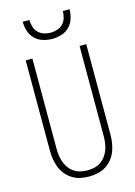

<svg xmlns="http://www.w3.org/2000/svg" viewBox="-141 -1028 781 1109"><g transform="rotate(-15 250.0 -473.5)"><path d="M250 8Q224 8 198.5 2.5Q173 -3 151 -16.5Q129 -30 112.5 -50Q96 -70 86.5 -94Q77 -118 73 -143.5Q69 -169 69 -195V-735H109V-195Q109 -174 112 -153.5Q115 -133 122 -114Q129 -95 141.5 -78Q154 -61 171.5 -49.5Q189 -38 209 -33.5Q229 -29 250 -29Q271 -29 291 -33.5Q311 -38 328.5 -49.5Q346 -61 358.5 -78Q371 -95 378 -114Q385 -133 388 -153.5Q391 -174 391 -195V-735H431V-195Q431 -169 427 -143.5Q423 -118 413.5 -94Q404 -70 387.5 -50Q371 -30 349 -16.5Q327 -3 301.5 2.5Q276 8 250 8ZM250 -815Q222 -815 194.5 -823.5Q167 -832 147 -852Q127 -872 118.5 -899.5Q110 -927 110 -955H150Q150 -935 156 -914.5Q162 -894 176 -879.5Q190 -865 210 -858.5Q230 -852 250 -852Q270 -852 290 -858.5Q310 -865 324 -879.5Q338 -894 344 -914.5Q350 -935 350 -955H390Q390 -927 381.5 -899.5Q373 -872 353 -852Q333 -832 305.5 -823.5Q278 -815 250 -815Z"/></g></svg>

Font: Iosevka Curly Extralight
Style: Regular
Weight: 200
Monospace: yes
Designer: Belleve Invis
Foundry: Belleve Invis
Version: Version 22.1.2; ttfautohint (v1.8.4)